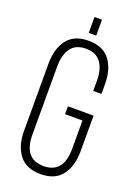

<svg xmlns="http://www.w3.org/2000/svg" viewBox="-157 -893 690 964"><g transform="rotate(20 188.0 -411.0)"><path d="M174 -828H214V-743H174ZM339 -529V-477H295V-532Q295 -592 269.5 -628Q244 -664 189 -664Q134 -664 108.5 -628Q83 -592 83 -532V-168Q83 -37 189 -37Q295 -37 295 -168V-319H202V-361H339V-171Q339 -91 302 -42.5Q265 6 188 6Q111 6 74 -42.5Q37 -91 37 -171V-529Q37 -609 74 -657.5Q111 -706 188 -706Q265 -706 302 -657.5Q339 -609 339 -529Z"/></g></svg>

Font: Bebas Neue Book
Style: Regular
Weight: 400
Designer: Ryoichi Tsunekawa
Foundry: Ryoichi Tsunekawa
Version: Version 001.003